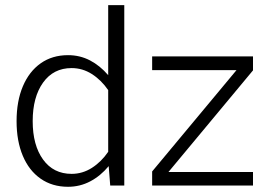

<svg xmlns="http://www.w3.org/2000/svg" viewBox="-20 -715 1023 740"><path d="M566.4 -444.8V-497.6H955.1V-443.8L629.4 -52.2H955.1V0H566.4V-54.2L891.6 -444.8ZM43.9 -248Q43.9 -325.2 68.1 -382.3Q92.3 -439.5 136.7 -470.9Q181.2 -502.4 242.2 -502.4Q288.1 -502.4 326.9 -482.2Q365.7 -461.9 397 -425.3V-695.3H459V0H404.8L398.9 -74.7Q367.2 -36.6 327.6 -15.9Q288.1 4.9 242.2 4.9Q181.2 4.9 136.5 -26.4Q91.8 -57.6 67.9 -114.5Q43.9 -171.4 43.9 -248ZM106 -248Q106 -155.3 146 -100.1Q186 -44.9 255.9 -44.9Q297.9 -44.9 334 -67.9Q370.1 -90.8 397 -129.9V-367.7Q370.1 -406.7 334 -429.7Q297.9 -452.6 255.9 -452.6Q186 -452.6 146 -396.7Q106 -340.8 106 -248Z"/></svg>

Font: Estedad-FD Light
Style: Regular
Weight: 300
Designer: Amin Abedi
Version: Version 7.3